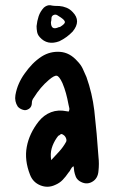

<svg xmlns="http://www.w3.org/2000/svg" viewBox="-20 -713 436 735"><path d="M261 -77Q254 -72 250.5 -64.5Q247 -57 242 -52Q232 -37 220 -24.5Q208 -12 191 -5Q163 8 134.5 -3.5Q106 -15 95 -44Q73 -100 82.5 -151Q92 -202 128 -248Q148 -273 175.5 -283.5Q203 -294 236 -287Q238 -287 239.5 -286.5Q241 -286 243 -286Q247 -294 245 -300.5Q243 -307 242 -314Q238 -336 232.5 -356Q227 -376 219 -395Q207 -421 197.5 -423Q188 -425 167 -407Q134 -379 110 -340Q102 -330 102 -320Q102 -298 81 -292Q74 -290 64 -294Q54 -298 48 -305Q35 -325 39 -349Q43 -372 52 -392.5Q61 -413 74 -431Q88 -451 104 -467.5Q120 -484 140 -497Q172 -517 209.5 -514.5Q247 -512 276 -479Q289 -466 296.5 -450.5Q304 -435 311 -418Q322 -387 329.5 -355Q337 -323 341 -290Q346 -245 350 -201Q354 -157 357 -112Q360 -86 357 -59Q355 -29 332 -16.5Q309 -4 284 -20Q274 -27 270 -37Q266 -47 264 -58Q263 -63 263 -67.5Q263 -72 261 -77ZM176 -100Q192 -117 207 -133.5Q222 -150 233 -170Q236 -176 232.5 -184.5Q229 -193 222 -197Q215 -202 211.5 -198.5Q208 -195 203 -193Q202 -191 200 -189Q198 -187 197 -185Q184 -166 178 -145.5Q172 -125 176 -100ZM120 -613Q122 -633 128 -651Q134 -669 148 -684Q160 -694 172 -693Q181 -691 189.5 -690.5Q198 -690 207 -690Q221 -689 234.5 -683.5Q248 -678 258 -667Q292 -633 258 -592Q236 -569 207 -555Q161 -538 132 -571Q124 -580 122 -591Q120 -602 120 -613ZM175 -628Q175 -595 205 -609Q207 -609 208 -609.5Q209 -610 210 -610Q228 -621 228.5 -628Q229 -635 213 -646Q206 -651 199 -655Q192 -659 184 -655Q177 -651 177 -643Q177 -635 175 -628Z"/></svg>

Font: Delicious Handrawn
Style: Regular
Weight: 400
Designer: Agung Rohmat
Foundry: Agung Rohmat
Version: Version 1.002; ttfautohint (v1.8.4.7-5d5b);gftools[0.9.27]